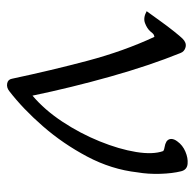

<svg xmlns="http://www.w3.org/2000/svg" viewBox="-24 -504 532 523"><g transform="rotate(90 241.5 -242.0)"><path d="M228 -2Q218 6 207 4Q196 2 194 -9Q171 -117 145 -215Q119 -313 80 -397Q78 -397 74.5 -395.5Q71 -394 65 -386Q57 -377 42.5 -371.5Q28 -366 10 -376Q21 -391 36 -412Q51 -433 65 -450.5Q79 -468 85 -474Q96 -485 108 -482Q120 -479 124 -468Q158 -384 188 -277.5Q218 -171 240 -65Q279 -98 311 -146.5Q343 -195 364.5 -248Q386 -301 393.5 -347Q401 -393 391 -421Q387 -424 379.5 -425Q372 -426 365 -430Q358 -435 358 -443Q358 -451 365 -460Q375 -474 392.5 -481.5Q410 -489 426 -487.5Q442 -486 446 -470Q452 -446 453 -413Q454 -380 449 -351Q441 -280 406 -214Q371 -148 323.5 -93.5Q276 -39 228 -2Z"/></g></svg>

Font: Diphylleia
Style: Regular
Weight: 400
Designer: Minha Hyung
Foundry: JAMO
Version: Version 1.000; ttfautohint (v1.8.4.7-5d5b);gftools[0.9.28]